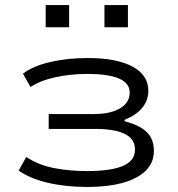

<svg xmlns="http://www.w3.org/2000/svg" viewBox="-20 -733 706 761"><path d="M324 8Q239 8 168 -9Q97 -26 54 -57L84 -111Q130 -80 191 -67.5Q252 -55 326 -55Q420 -55 467.5 -75.5Q515 -96 515 -140Q515 -182 475 -202Q435 -222 359 -222H173V-281H353Q417 -281 455.5 -303.5Q494 -326 494 -366Q494 -404 451 -422Q408 -440 327 -440Q260 -440 200 -427Q140 -414 101 -388L71 -441Q110 -471 178 -487Q246 -503 327 -503Q443 -503 505.5 -469Q568 -435 568 -373Q568 -336 544.5 -306.5Q521 -277 475 -259L473 -253Q517 -241 542 -225Q567 -209 578.5 -187Q590 -165 590 -135Q590 -67 520.5 -29.5Q451 8 324 8ZM394 -625V-713H487V-625ZM161 -625V-713H254V-625Z"/></svg>

Font: Nunito Sans 7pt Expanded Light
Style: Regular
Weight: 300
Width: 7
Designer: Vernon Adams
Foundry: Vernon Adams
Version: Version 3.101;gftools[0.9.27]